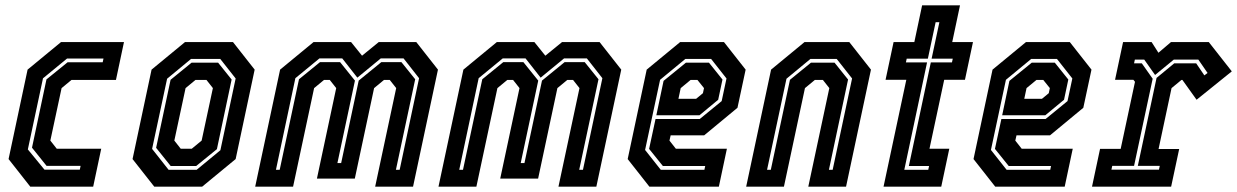

<svg xmlns="http://www.w3.org/2000/svg" viewBox="-20 -697 4620 717"><path d="M93 0 12 -103 83 -437 208 -540H443L413 -398.5H247L210 -368L168 -172L192 -141.5H358L328 0ZM146 -63.5H278L281 -77.5H154L99.5 -145.5L153.5 -400.5L232.5 -464.5H363.5L366.5 -478.5H230.5L140.5 -404.5L84 -139Z M556 0 475 -103 546 -437 671 -540H850L931 -437L860 -103L735 0ZM609.5 -63H714.5L803 -136L860 -404L802.5 -477H693.5L604 -403L548 -141ZM617.5 -77 563 -145 617 -399 695.5 -463H794.5L845 -400L790 -140L712.5 -77ZM655 -141.5H696L733 -172L775 -368L751 -398.5H710L673 -368L631 -172Z M933 0 1026 -437 1151 -540H1291L1332 -489L1394.5 -540H1534.5L1615.5 -437L1522.5 0H1381L1459.5 -368L1435.5 -398.5H1414L1377 -368L1305 -30H1163.5L1235.5 -368L1211.5 -398.5H1190L1153 -368L1074.5 0ZM1010.5 -63H1024.5L1096.5 -401L1175 -465H1250L1305.5 -396L1240 -88H1254L1319.5 -396L1404 -465H1479L1530.5 -401L1458.5 -63H1472.5L1545 -405L1487 -479H1402L1314.5 -407L1258 -479H1173L1083 -405Z M1617.5 0 1710.5 -437 1835.5 -540H1975.5L2016.5 -489L2079 -540H2219L2300 -437L2207 0H2065.5L2144 -368L2120 -398.5H2098.5L2061.5 -368L1989.5 -30H1848L1920 -368L1896 -398.5H1874.5L1837.5 -368L1759 0ZM1695 -63H1709L1781 -401L1859.5 -465H1934.5L1990 -396L1924.5 -88H1938.5L2004 -396L2088.5 -465H2163.5L2215 -401L2143 -63H2157L2229.5 -405L2171.5 -479H2086.5L1999 -407L1942.5 -479H1857.5L1767.5 -405Z M2683.5 -540 2764.5 -437 2734 -294.5 2609.5 -191.5H2484.5L2480 -172L2504 -141.5H2694.5L2664.5 0H2405L2324 -103L2395 -437L2520 -540ZM2635.5 -477H2539.5L2445 -399L2389 -137L2447.5 -63H2610.5L2613.5 -77H2455.5L2404 -141L2428 -252.5H2593L2675 -319.5L2693 -404ZM2627.5 -463 2678 -400 2662 -324.5 2592 -266.5H2431L2458 -395L2541.5 -463ZM2584.5 -398.5H2559L2522 -368L2513.5 -328H2579.5L2605 -349L2609 -368Z M2766.5 0 2859.5 -437 2984.5 -540H3151.5L3232.5 -437L3139.5 0H2998.5L3077 -368L3053 -398.5H3023L2986 -368L2907.5 0ZM2844.5 -63H2858.5L2930 -399L3008.5 -463H3096.5L3147 -400L3075.5 -63H3089.5L3162 -404L3104.5 -477H3006.5L2917 -403Z M3279.5 0 3364.5 -399H3287L3317 -540H3394.5L3423.5 -677H3565L3536 -540H3613.5L3583.5 -399H3506L3451 -141.5H3525L3495 0ZM3357 -63H3446.5L3449.5 -77H3374L3456 -464H3535L3538 -478H3459L3488 -614H3474L3445 -478H3366L3363 -464H3442Z M3975 -540 4056 -437 4025.5 -294.5 3901 -191.5H3776L3771.5 -172L3795.5 -141.5H3986L3956 0H3696.5L3615.5 -103L3686.5 -437L3811.5 -540ZM3927 -477H3831L3736.5 -399L3680.5 -137L3739 -63H3902L3905 -77H3747L3695.5 -141L3719.5 -252.5H3884.5L3966.5 -319.5L3984.5 -404ZM3919 -463 3969.5 -400 3953.5 -324.5 3883.5 -266.5H3722.5L3749.5 -395L3833 -463ZM3876 -398.5H3850.5L3813.5 -368L3805 -328H3871L3896.5 -349L3900.5 -368Z M4058 0 4088 -141H4165L4218.5 -391.5L4212.5 -399H4144L4174 -540H4280.5L4306 -500L4353 -540H4494L4580 -430.5L4448.5 -324.5L4395.5 -398.5H4392L4355 -368L4306.5 -140.5H4383.5L4353.5 0ZM4130.5 -63.5H4308L4311 -77.5H4229L4299 -406L4365 -460.5H4447L4477.5 -415.5L4489.5 -424.5L4455 -474.5H4363.5L4293.5 -417L4253 -474.5H4218L4215 -460.5H4244L4284.5 -403L4215 -77.5H4133.5Z"/></svg>

Font: Tourney Condensed Regular
Style: Bold Italic
Weight: 700
Width: 3
Italic angle: -12°
Designer: Tyler Finck
Foundry: Etcetera Type Co
Version: Version 1.010; ttfautohint (v1.8.3)